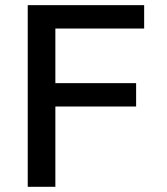

<svg xmlns="http://www.w3.org/2000/svg" viewBox="-20 -718 640 738"><path d="M192.8 0V-308.6H503.2V-398.4H192.8V-608.3H534.1V-698.2H86.6V0Z"/></svg>

Font: Margiela Mono Medium
Style: Regular
Weight: 500
Designer: Mike Abbink, Paul van der Laan, Pieter van Rosmalen
Foundry: Bold Monday
Version: Version 2.003 2021